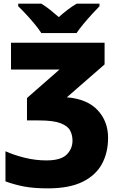

<svg xmlns="http://www.w3.org/2000/svg" viewBox="-20 -786 647 1046"><path d="M549.8 -553.2V-435.1L344.2 -255.9Q455.1 -246.6 512 -185.8Q568.8 -125 568.8 -35.2Q568.8 45.9 534.9 107.9Q501 169.9 428.7 205.1Q356.4 240.2 241.2 240.2Q164.1 240.2 111.6 230.2Q59.1 220.2 9.8 202.1V38.1Q58.1 59.6 116 73.7Q173.8 87.9 232.9 87.9Q311 87.9 343 56.4Q375 24.9 375 -20Q375 -49.8 362.1 -74.7Q349.1 -99.6 310.1 -114.7Q271 -129.9 192.9 -129.9H127V-252L304.2 -407.2H40V-553.2ZM205.1 -606Q190.4 -628.9 168 -656Q145.5 -683.1 121.8 -708.5Q98.1 -733.9 79.1 -752V-766.1H205.1Q231.4 -749.5 252.7 -732.7Q273.9 -715.8 300.3 -692.9Q326.2 -715.8 349.1 -733.4Q372.1 -751 397.9 -766.1H522V-752Q505.4 -734.9 481.9 -709.5Q458.5 -684.1 435.5 -656.5Q412.6 -628.9 397 -606Z"/></svg>

Font: Open Sans ExtraBold
Style: Regular
Weight: 800
Designer: Monotype Design Team
Foundry: Monotype Imaging Inc.
Version: Version 3.003; ttfautohint (v1.8.4)